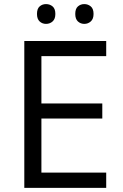

<svg xmlns="http://www.w3.org/2000/svg" viewBox="-20 -913 596 933"><path d="M496.1 0H98.1V-713.9H496.1V-640.1H181.2V-410.2H477.1V-336.9H181.2V-74.2H496.1ZM159.7 -845.2Q159.7 -870.6 172.6 -881.8Q185.5 -893.1 203.6 -893.1Q222.2 -893.1 235.6 -881.8Q249 -870.6 249 -845.2Q249 -820.8 235.6 -808.8Q222.2 -796.9 203.6 -796.9Q185.5 -796.9 172.6 -808.8Q159.7 -820.8 159.7 -845.2ZM345.7 -845.2Q345.7 -870.6 358.6 -881.8Q371.6 -893.1 389.6 -893.1Q407.7 -893.1 421.1 -881.8Q434.6 -870.6 434.6 -845.2Q434.6 -820.8 421.1 -808.8Q407.7 -796.9 389.6 -796.9Q371.6 -796.9 358.6 -808.8Q345.7 -820.8 345.7 -845.2Z"/></svg>

Font: CAA NEO Sans
Style: Regular
Weight: 400
Version: Version 1.10